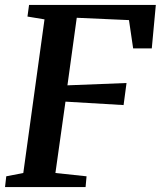

<svg xmlns="http://www.w3.org/2000/svg" viewBox="-22 -763 655 783"><path d="M-1.5 0 3.5 -44 73 -57.5 159.5 -684 90 -695.5 96.5 -743H613.5L597 -565.5H521L504 -681L291 -690.5L253 -415L494 -424.5L482 -334.5L245 -348.5L204 -57.5L331 -44L327 0Z"/></svg>

Font: Merriweather SemiBold
Style: Italic
Weight: 600
Italic angle: -7.8°
Version: Version 2.101